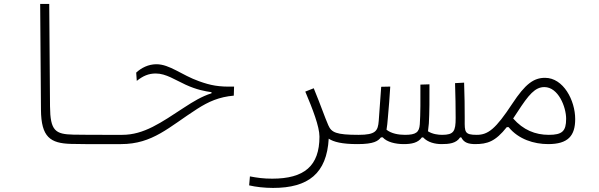

<svg xmlns="http://www.w3.org/2000/svg" viewBox="-20 -713 2970 952"><path d="M580.1 1.5C596.2 1.5 603 -7.3 603 -23.4C603 -38.1 594.7 -44.4 585.9 -44.4C564.5 -44.4 544.4 -44.4 524.9 -44.4C453.1 -44.4 396 -44.4 344.2 -45.4C254.4 -47.4 229 -64 228 -186L224.1 -693.4H179.2L183.1 -168.9C184.1 -32.7 229.5 -2.4 332 0.5C386.7 2 450.7 2 515.1 1.5C536.6 1.5 558.6 1.5 580.1 1.5Z M580.1 1.5C737.3 1.5 817.4 -83 957.5 -172.9C1014.6 -209.5 1066.4 -232.4 1139.2 -238.8L1140.6 -283.7C1063.5 -281.7 1024.9 -289.6 967.3 -310.1C880.4 -340.8 821.8 -394.5 755.4 -394.5C715.8 -394.5 680.7 -376.5 655.3 -353L658.2 -312C689 -336.4 716.3 -348.6 752.4 -348.6C802.7 -348.6 849.1 -316.4 900.4 -293C955.6 -267.6 998 -260.3 1028.8 -255.9V-250.5C980 -234.9 938.5 -209.5 893.6 -180.2C777.8 -104.5 693.8 -44.4 585.9 -44.4C564 -44.4 551.8 -37.6 551.8 -21C551.8 -5.4 564.5 1.5 580.1 1.5Z M1609.9 -25.4C1634.3 -9.3 1675.3 1.5 1752 1.5C1775.4 1.5 1789.6 -3.9 1789.6 -21.5C1789.6 -38.6 1782.2 -44.4 1757.8 -44.4C1646.5 -44.4 1623.5 -56.2 1607.9 -91.8C1588.9 -135.3 1572.8 -185.1 1535.6 -275.4L1493.7 -258.8C1530.3 -172.4 1564 -85.4 1564 -35.6C1564 109.9 1488.8 172.9 1329.6 172.9C1285.6 172.9 1255.4 168.5 1219.2 161.6L1215.3 206.1C1248 213.9 1291.5 218.8 1334 218.8C1508.8 218.8 1600.1 147 1609.9 -25.4Z M1981.4 1.5C2020.5 1.5 2052.2 -4.4 2071.8 -31.7H2078.1C2101.1 -6.8 2137.7 1.5 2169.4 1.5C2206.5 1.5 2242.2 -2 2261.2 -31.7H2267.1C2280.3 -5.4 2302.7 1.5 2337.9 1.5C2361.3 1.5 2375 -2 2375 -23.4C2375 -38.1 2368.7 -44.4 2343.8 -44.4C2283.7 -44.4 2283.7 -58.1 2284.2 -118.7C2284.2 -118.7 2284.2 -118.7 2284.2 -118.7C2284.2 -122.6 2284.2 -127 2284.2 -131.3C2284.2 -182.1 2283.7 -236.3 2281.2 -303.2L2236.3 -300.8C2238.3 -234.9 2239.3 -184.1 2239.3 -127.9C2239.3 -62 2230 -44.4 2171.9 -44.4C2152.3 -44.4 2124.5 -47.9 2102.1 -62C2104 -75.2 2105.5 -89.4 2106.4 -101.1C2109.4 -151.9 2109.9 -231.4 2109.4 -294.9L2064.5 -293.5C2064.9 -225.6 2064.9 -145 2061.5 -96.7C2058.6 -57.6 2043.5 -44.4 1987.8 -44.4C1956.1 -44.4 1919.9 -50.8 1896.5 -69.8C1899.4 -85.9 1901.4 -106.4 1903.3 -130.4C1908.2 -183.6 1911.6 -228 1915 -283.7L1870.1 -282.7C1866.2 -224.1 1863.3 -182.6 1857.9 -113.8C1854 -64 1843.3 -44.4 1757.8 -44.4L1753.4 1.5C1835 1.5 1854.5 -14.2 1868.7 -31.7L1877.4 -32.2C1898.4 -8.3 1941.9 1.5 1981.4 1.5Z M2335 1.5C2397 1.5 2436 -11.2 2492.7 -82.5H2502C2550.8 -22.5 2627.4 1.5 2698.2 1.5C2796.4 1.5 2832 -39.6 2832 -122.6C2832 -215.3 2773.4 -327.1 2682.6 -327.1C2626.5 -327.1 2585 -297.4 2520 -198.7C2437.5 -73.2 2399.9 -44.4 2343.8 -44.4C2320.8 -44.4 2313 -37.6 2313 -22C2313 -4.4 2317.4 1.5 2335 1.5ZM2524.4 -125.5C2530.8 -135.3 2538.1 -146 2545.4 -157.2C2601.6 -244.1 2633.3 -281.2 2679.2 -281.2C2748 -281.2 2787.1 -183.1 2787.1 -124C2787.1 -62.5 2767.6 -44.4 2701.2 -44.4C2633.8 -44.4 2574.2 -68.8 2524.4 -125.5Z"/></svg>

Font: Cascadia Mono PL ExtraLight
Style: Regular
Weight: 200
Monospace: yes
Designer: Aaron Bell
Foundry: Saja Typeworks
Version: Version 2404.023